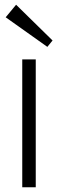

<svg xmlns="http://www.w3.org/2000/svg" viewBox="-20 -791 245 811"><path d="M131 -540V0H74V-540ZM202 -620 180 -593 4 -718 48 -771Z"/></svg>

Font: Pathway Extreme Condensed Thin
Style: Regular
Weight: 250
Width: 3
Version: Version 1.001;gftools[0.9.26]